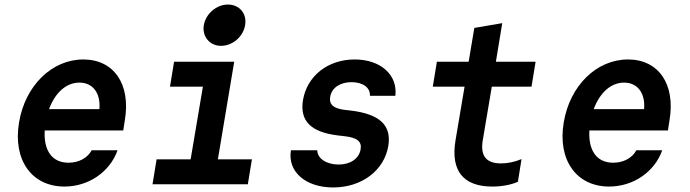

<svg xmlns="http://www.w3.org/2000/svg" viewBox="-20 -812 3040 846"><path d="M177 -237H523L530 -282C557 -441 482 -550 347 -550C209 -550 91 -435 64 -273C36 -108 119 10 264 10C370 10 464 -54 498 -150H384C366 -116 327 -95 282 -95C209 -95 172 -149 177 -237ZM330 -448C389 -448 424 -402 418 -331H196C223 -404 272 -448 330 -448Z M652 0H1072L1090 -110H940L1012 -540H747L729 -430H874L820 -110H670ZM878 -701C870 -651 904 -610 954 -610C1005 -610 1052 -651 1060 -701C1069 -752 1035 -792 984 -792C934 -792 887 -752 878 -701Z M1262 -150C1246 -56 1326 14 1448 14C1574 14 1673 -61 1691 -169C1706 -260 1653 -310 1524 -325L1498 -328C1449 -334 1429 -352 1435 -386C1442 -425 1478 -450 1529 -450C1579 -450 1612 -426 1610 -390H1722C1733 -482 1657 -550 1543 -550C1424 -550 1333 -477 1315 -371C1300 -279 1350 -229 1471 -215L1497 -212C1553 -206 1575 -189 1569 -154C1562 -113 1524 -87 1472 -87C1418 -87 1378 -114 1378 -150Z M2107 -193 2147 -430H2322L2340 -540H2165L2193 -710L2070 -689L2045 -540H1905L1887 -430H2027L1987 -193C1965 -60 2021 10 2149 10C2190 10 2230 3 2262 -11L2278 -111C2247 -98 2216 -92 2188 -92C2122 -92 2096 -125 2107 -193Z M2577 -237H2923L2930 -282C2957 -441 2882 -550 2747 -550C2609 -550 2491 -435 2464 -273C2436 -108 2519 10 2664 10C2770 10 2864 -54 2898 -150H2784C2766 -116 2727 -95 2682 -95C2609 -95 2572 -149 2577 -237ZM2730 -448C2789 -448 2824 -402 2818 -331H2596C2623 -404 2672 -448 2730 -448Z"/></svg>

Font: CommitMono
Style: Bold Italic
Weight: 700
Monospace: yes
Designer: Eigil Nikolajsen
Foundry: Eigil Nikolajsen
Version: Version 1.143